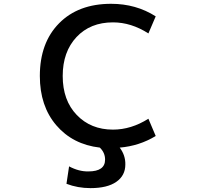

<svg xmlns="http://www.w3.org/2000/svg" viewBox="-20 -761 1040 1000"><path d="M568.4 -644.5Q450.2 -644.5 378.4 -567.9Q306.6 -491.2 306.6 -365.2Q306.6 -238.3 379.9 -162.1Q453.1 -85.9 568.4 -85.9Q663.1 -85.9 752.9 -142.6L791 -52.7Q706.1 -1 603.5 7.8Q633.8 47.9 632.8 95.7Q632.8 153.3 585.9 186Q539.1 218.8 451.2 218.8Q384.8 218.8 326.2 196.3L339.8 105.5Q390.6 132.8 440.4 131.8Q527.3 131.8 527.3 70.3Q527.3 34.2 500 7.8Q358.4 -8.8 272.9 -108.9Q187.5 -209 187.5 -365.2Q187.5 -538.1 287.6 -639.6Q387.7 -741.2 558.6 -741.2Q688.5 -741.2 791 -675.8L752.9 -586.9Q663.1 -644.5 568.4 -644.5Z"/></svg>

Font: Gen Shin Gothic Monospace Medium
Style: Regular
Weight: 500
Designer: [Source Han Sans]
Ryoko NISHIZUKA  (kana & ideographs); Paul D. Hunt (Latin, Greek & Cyrillic); Wenlong ZHANG  (bopomofo
Version: Version 1.002.20150607